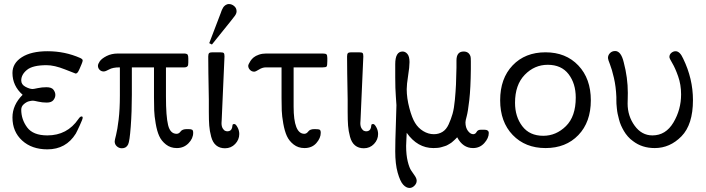

<svg xmlns="http://www.w3.org/2000/svg" viewBox="-20 -720 3456 940"><path d="M41 -145Q41 -206.1 90.8 -255.9Q41 -299.8 41 -362.8Q41 -410.6 86.9 -439.9Q132.8 -469.2 212.9 -469.2Q297.9 -469.2 373 -436Q385.3 -430.2 384.8 -423.8Q384.8 -418.9 379.4 -406Q374 -393.1 369.1 -381.8L363.8 -371.1Q357.9 -359.9 350.1 -359.9Q349.1 -359.9 297.6 -380.4Q246.1 -400.9 208 -400.9Q140.1 -400.9 112.1 -377.9Q84 -355 84 -326.2Q84 -306.2 104.5 -295.2Q125 -284.2 140.1 -284.2Q145 -284.2 165 -288.6Q185.1 -293 207 -293Q232.9 -293 241.9 -280.5Q251 -268.1 251 -255.1Q251 -242.2 241.5 -230Q231.9 -217.8 209 -217.8Q187 -217.8 167 -222.4Q147 -227.1 141.1 -227.1Q133.3 -227.1 121.6 -224.1Q109.9 -221.2 96.9 -210.2Q84 -199.2 84 -183.1Q84 -135.3 113 -96.2Q142.1 -57.1 211.9 -57.1Q309.1 -57.1 363.8 -137.2Q372.6 -150.4 379.9 -149.9Q384.8 -149.9 384.8 -143.1Q384.8 -137.2 370.8 -106.7Q356.9 -76.2 351.1 -65.9Q303.2 11.2 211.9 11.2Q135.7 11.2 88.4 -32Q41 -75.2 41 -145Z M459.5 -397.9Q459.5 -406.7 468.5 -419.9Q477.5 -433.1 501.7 -445.6Q525.9 -458 557.6 -458H883.8Q896 -457 898.9 -451.9Q901.9 -446.8 901.9 -434.1V-414.1Q901.9 -405.3 900.9 -401.1Q899.9 -397 895.8 -393.6Q891.6 -390.1 882.8 -390.1H792.5V-248Q792.5 -149.9 803 -107.4Q813.5 -64.9 844.7 -64.9Q856 -64.9 864.3 -76.4Q872.6 -87.9 894.5 -87.9H901.9Q915 -87.9 920.4 -85Q925.8 -82 925.8 -69.8Q925.8 -42 902.8 -18.6Q879.9 4.9 845.7 4.9Q814.9 4.9 792.7 -12.5Q770.5 -29.8 759.5 -54Q748.5 -78.1 742.2 -115.5Q735.8 -152.8 734.9 -179.4Q733.9 -206.1 733.9 -243.2V-390.1H625.5V-255.9Q625.5 -172.9 620.1 -100.3Q614.7 -27.8 607.4 -13.2Q598.6 5.9 576.7 5.9Q562.5 5.9 552 -3.7Q541.5 -13.2 541.5 -27.8Q541.5 -33.7 548.1 -58.8Q554.7 -84 560.8 -134.5Q566.9 -185.1 566.9 -252V-390.1H564.5Q532.2 -390.1 514.4 -380.1Q496.6 -370.1 487.8 -370.1Q475.6 -370.1 467.5 -378.4Q459.5 -386.7 459.5 -397.9Z M999.5 -442.9Q999.5 -455.1 1003.4 -459.5Q1007.3 -463.9 1019.5 -463.9H1058.1Q1072.3 -463.9 1075.7 -460Q1079.1 -456.1 1079.1 -443.8L1065.4 -132.8Q1065.4 -129.9 1064.9 -125Q1064.5 -120.1 1064.5 -117.2Q1064.5 -101.1 1070.3 -91.6Q1076.2 -82 1082.3 -79.6Q1088.4 -77.1 1093.3 -77.1Q1111.3 -77.1 1116.2 -94.2Q1117.2 -97.2 1117.7 -103.5Q1118.2 -109.9 1120.4 -111.3Q1122.6 -112.8 1127.4 -112.8Q1134.3 -112.8 1142.8 -96.9Q1151.4 -81.1 1151.4 -64Q1151.4 -36.1 1131.3 -15.1Q1111.3 5.9 1081.5 5.9Q1055.7 5.9 1038.6 -8.1Q1021.5 -22 1013.9 -50.5Q1006.3 -79.1 1004.4 -105Q1002.4 -130.9 1002.4 -171.9V-232.9Q999.5 -382.8 999.5 -442.9ZM1004.4 -508.8Q1008.3 -520 1061.5 -658.2Q1061.5 -658.2 1063.5 -664.1Q1065.4 -669.9 1066.4 -671.4Q1067.4 -672.9 1069.8 -678Q1072.3 -683.1 1073.7 -685.1Q1075.2 -687 1078.4 -690.4Q1081.5 -693.8 1084.5 -695.3Q1087.4 -696.8 1091.3 -698.5Q1095.2 -700.2 1100.6 -700.2Q1114.7 -700.2 1126.5 -690.2Q1138.2 -680.2 1138.2 -665V-664.1Q1138.2 -654.3 1129.9 -642.6Q1121.6 -630.9 1058.6 -553.2Q1033.7 -521 1017.6 -502Z M1195.3 -397.9Q1195.3 -400.9 1198 -407Q1200.7 -413.1 1206.5 -422.1Q1212.4 -431.2 1221.9 -439Q1231.4 -446.8 1247.6 -452.4Q1263.7 -458 1282.7 -458H1559.6Q1573.7 -458 1578.1 -454.1Q1582.5 -450.2 1582.5 -436V-420.9Q1582.5 -398.9 1579.1 -394.5Q1575.7 -390.1 1559.6 -390.1H1417.5V-198.2Q1417.5 -65.4 1469.7 -64.9Q1481 -64.9 1489.3 -76.4Q1497.6 -87.9 1519.5 -87.9H1520.5Q1539.6 -87.9 1544.9 -85Q1550.3 -82 1550.3 -69.8Q1550.3 -43.9 1528.8 -19.5Q1507.3 4.9 1470.7 4.9Q1439.9 4.9 1417.7 -12.5Q1395.5 -29.8 1384.5 -54Q1373.5 -78.1 1366.9 -115Q1360.4 -151.9 1359.4 -178Q1358.4 -204.1 1358.4 -238.8V-390.1H1281.7Q1264.6 -390.1 1248 -379.6Q1231.4 -369.1 1224.6 -369.1Q1212.4 -369.1 1203.9 -377.9Q1195.3 -386.7 1195.3 -397.9Z M1679.2 -442.9Q1679.2 -455.1 1683.1 -459.5Q1687 -463.9 1699.2 -463.9H1737.8Q1752 -463.9 1755.4 -460Q1758.8 -456.1 1758.8 -443.8L1745.1 -132.8Q1745.1 -129.9 1744.6 -125Q1744.1 -120.1 1744.1 -117.2Q1744.1 -101.1 1750 -91.6Q1755.9 -82 1762 -79.6Q1768.1 -77.1 1772.9 -77.1Q1791 -77.1 1795.9 -94.2Q1796.9 -97.2 1797.4 -103.5Q1797.9 -109.9 1800 -111.3Q1802.2 -112.8 1807.1 -112.8Q1814 -112.8 1822.5 -96.9Q1831.1 -81.1 1831.1 -64Q1831.1 -36.1 1811 -15.1Q1791 5.9 1761.2 5.9Q1735.4 5.9 1718.3 -8.1Q1701.2 -22 1693.6 -50.5Q1686 -79.1 1684.1 -105Q1682.1 -130.9 1682.1 -171.9V-232.9Q1679.2 -382.8 1679.2 -442.9Z M1915 21Q1915 -29.8 1918 -108.9Q1920.9 -188 1920.9 -205.1Q1920.9 -210 1918 -247.6Q1915 -285.2 1915 -340.8V-405.8Q1915 -467.8 1951.2 -467.8Q1964.4 -467.8 1974.6 -455.8Q1984.9 -443.8 1984.9 -416Q1984.9 -392.1 1978 -349.1Q1971.2 -306.2 1971.2 -283.2Q1971.2 -240.2 1984.1 -191.2Q1997.1 -142.1 2012.2 -118.2Q2027.3 -93.3 2052.2 -78.1Q2077.1 -63 2104 -63Q2127.9 -63 2146.5 -74.5Q2165 -85.9 2176.5 -111.1Q2188 -136.2 2195.6 -162.6Q2203.1 -189 2207 -231Q2210.9 -272.9 2212.4 -305.9Q2213.9 -338.9 2214.8 -389.2V-423.8Q2214.8 -467.8 2250 -467.8Q2274.9 -467.8 2283.2 -444.8Q2285.2 -439.9 2285.2 -418.9V-381.8Q2284.2 -287.6 2277.6 -230.2Q2271 -172.9 2264.9 -150.9Q2258.8 -128.9 2258.8 -121.1Q2258.8 -95.2 2271 -79.1Q2283.2 -63 2296.9 -63Q2301.8 -63 2306.2 -65.9Q2310.1 -67.9 2313 -73.5Q2315.9 -79.1 2321 -82Q2326.2 -85 2335.9 -85H2350.1Q2373 -85 2373 -68.8Q2373 -43.9 2351.1 -19.5Q2329.1 4.9 2295.9 4.9Q2246.1 4.9 2218.3 -47.9Q2217.3 -46.9 2212.2 -41.5Q2207 -36.1 2204.6 -34.2Q2202.1 -32.2 2196 -26.6Q2189.9 -21 2185.5 -18.6Q2181.2 -16.1 2173.6 -11.5Q2166 -6.8 2158.9 -4.9Q2151.9 -2.9 2142.8 0Q2133.8 2.9 2123.3 3.9Q2112.8 4.9 2102.1 4.9Q2023.9 4.9 1971.2 -69.8Q1971.2 -60.1 1969.7 -38.6Q1968.3 -17.1 1968.3 -5.9Q1968.3 38.1 1976.1 70.1Q1983.9 102.1 1993.9 116Q2003.9 129.9 2012 142.3Q2020 154.8 2020 165Q2020 178.2 2009 189.2Q1998 200.2 1984.9 200.2Q1968.8 200.2 1953.9 184.1Q1939 168 1927 125.5Q1915 83 1915 21Z M2428.7 -229Q2428.7 -335.9 2489.7 -399.9Q2550.8 -463.9 2650.6 -463.9Q2750.5 -463.9 2811.5 -399.4Q2872.6 -335 2872.6 -229Q2872.6 -122.1 2811.5 -58.6Q2750.5 4.9 2650.9 4.9Q2551.8 4.9 2490.2 -59.1Q2428.7 -123 2428.7 -229ZM2501.5 -216.8Q2501.5 -148.9 2537.1 -102.1Q2572.8 -55.2 2639.6 -55.2Q2702.6 -55.2 2750.7 -102.5Q2798.8 -149.9 2798.8 -242.2Q2798.8 -311 2763.7 -356.9Q2728.5 -402.8 2661.6 -402.8Q2596.7 -402.8 2549.1 -353.8Q2501.5 -304.7 2501.5 -216.8Z M2956.5 -436Q2956.5 -450.2 2966.6 -460.2Q2976.6 -470.2 2991.7 -470.2Q3020.5 -470.2 3033.7 -415Q3053.7 -339.8 3053.7 -265.1Q3053.7 -252.9 3053.2 -234.9Q3052.7 -216.8 3052.7 -212.9Q3052.7 -151.9 3087.2 -104.5Q3121.6 -57.1 3174.3 -57.1Q3239.3 -57.1 3276.9 -120.1Q3314.5 -183.1 3314.5 -257.8Q3314.5 -305.7 3300 -346.4Q3285.6 -387.2 3271.5 -410.6Q3257.3 -434.1 3257.3 -440.9Q3257.3 -453.1 3266.8 -461.2Q3276.4 -469.2 3287.6 -469.2Q3308.6 -469.2 3324.7 -433.1Q3372.6 -335 3372.6 -230Q3372.6 -109.9 3316.2 -52.5Q3259.8 4.9 3185.5 4.9Q3123.5 4.9 3079.6 -28.8Q3065.4 -38.6 3054 -51.8Q3042.5 -64.9 3034.4 -78.9Q3026.4 -92.8 3020.5 -106Q3014.6 -119.1 3010.5 -135.5Q3006.3 -151.9 3003.9 -162.8Q3001.5 -173.8 3000 -189.5Q2998.5 -205.1 2998 -212.2Q2997.6 -219.2 2997.6 -231.9V-245.1Q2995.6 -295.9 2985.6 -338.9Q2975.6 -381.8 2966.1 -405.5Q2956.5 -429.2 2956.5 -436Z"/></svg>

Font: CMU Concrete
Style: Roman
Weight: 500
Version: Version 0.7.0